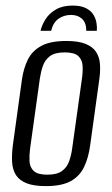

<svg xmlns="http://www.w3.org/2000/svg" viewBox="-20 -647 393 675"><path d="M235.5 -627.4Q264.1 -627.4 281.8 -618.5Q299.4 -609.7 308 -595.9Q316.6 -582.1 319.1 -566.8Q321.7 -551.5 320.4 -538.6H283.3Q283.4 -566.6 268.6 -580.6Q253.7 -594.5 229.9 -594.5Q204.6 -594.5 185.7 -581.1Q166.7 -567.6 159.8 -538.6H122.4Q127.4 -559.3 140.2 -579.6Q153 -599.8 176.4 -613.6Q199.7 -627.4 235.5 -627.4ZM141.3 7.3Q99.2 7.3 73.9 -2.6Q48.6 -12.5 36.4 -31.1Q24.3 -49.7 22.6 -76.6Q20.9 -103.6 25.4 -138L57.4 -369.4Q63.2 -407.7 78.1 -437.9Q93 -468 125 -485.5Q156.9 -503 213.3 -503Q255.3 -503 280.6 -492.8Q305.9 -482.6 317.8 -464.5Q329.6 -446.3 331.4 -422.2Q333.2 -398 329.3 -369.4L297.3 -138.2Q291.3 -92.4 275.5 -59.8Q259.7 -27.1 228.1 -9.9Q196.5 7.3 141.3 7.3ZM146.5 -32.9Q180.7 -32.9 198.2 -46Q215.8 -59.2 223.2 -80.5Q230.6 -101.7 233.7 -124.8L268.2 -371.6Q271.6 -395 270.4 -415.7Q269.3 -436.5 255.5 -449.7Q241.7 -462.8 207.5 -462.8Q173.3 -462.8 155.7 -449.7Q138.2 -436.5 130.9 -415.7Q123.7 -395 120.2 -371.6L85.8 -124.8Q82.7 -101.7 83.7 -80.5Q84.7 -59.2 98.5 -46Q112.3 -32.9 146.5 -32.9Z"/></svg>

Font: Alumni Sans Thin
Style: Italic
Weight: 100
Italic angle: -8°
Designer: Robert E. Leuschke
Foundry: Robert E. Leuschke
Version: Version 1.016